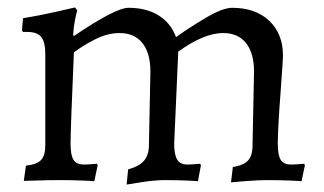

<svg xmlns="http://www.w3.org/2000/svg" viewBox="-20 -485 872 517"><path d="M381 -94 385 -292Q385 -342 363.5 -369Q342 -396 302 -396Q270 -396 237 -379.5Q204 -363 179 -344Q170 -137 170 -98Q170 -67 178 -54.5Q186 -42 206 -42Q217 -42 227 -43Q237 -44 241 -44L243 -40L234 3Q225 2 199 1Q173 0 143 0Q110 0 82 1Q54 2 44 2L50 -39Q79 -42 90.5 -54Q102 -66 102 -94V-338Q102 -372 91 -385.5Q80 -399 53 -399H42L39 -403L42 -436Q85 -443 127.5 -452.5Q170 -462 182 -465L188 -457Q186 -451 182 -431.5Q178 -412 177 -391L179 -388Q291 -464 326 -464Q374 -464 407 -443.5Q440 -423 454 -385Q490 -411 535 -437.5Q580 -464 605 -464Q668 -464 705 -429Q742 -394 742 -335Q742 -325 736 -243Q728 -139 728 -98Q728 -67 736 -54.5Q744 -42 764 -42Q775 -42 785 -43Q795 -44 799 -44L801 -40L792 3Q783 2 757 1Q731 0 701 0Q675 0 643.5 2.5Q612 5 602 6L607 -35Q636 -40 648 -53Q660 -66 660 -94L664 -292Q664 -342 642.5 -369Q621 -396 581 -396Q529 -396 460 -346L449 -98Q449 -69 457 -55.5Q465 -42 484 -42Q495 -42 505 -43Q515 -44 519 -44L521 -40L513 3Q504 2 479 1Q454 0 424 0Q398 0 364.5 5Q331 10 321 12L325 -29Q355 -37 368 -52.5Q381 -68 381 -94Z"/></svg>

Font: Sahitya
Style: Regular
Weight: 400
Designer: Juan Pablo del Peral
Foundry: Juan Pablo del Peral (http://www.huertatipografica.com)
Version: Version 1.001;PS 001.000;hotconv 1.0.70;makeotf.lib2.5.58329